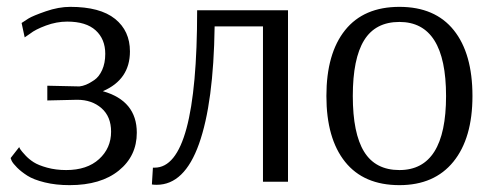

<svg xmlns="http://www.w3.org/2000/svg" viewBox="-20 -530 1436 560"><path d="M183 10Q143 10 110.5 2Q78 -6 60 -17.5Q42 -29 30 -41Q18 -53 14 -61L11 -69L36 -101Q37 -98 40 -93.5Q43 -89 53.5 -77.5Q64 -66 78 -57Q92 -48 117.5 -41Q143 -34 173 -34Q234 -34 269 -66Q304 -98 304 -146Q304 -190 276 -214.5Q248 -239 205 -239L118 -237V-280L209 -278H212Q221 -279 231 -283Q241 -287 255 -296.5Q269 -306 278 -326Q287 -346 287 -373Q287 -416 259 -441.5Q231 -467 176 -467Q145 -467 114 -455.5Q83 -444 68 -432L52 -421L43 -463Q50 -468 63 -476Q76 -484 113.5 -497Q151 -510 185 -510Q272 -510 315.5 -475Q359 -440 359 -380Q359 -298 280 -264Q379 -236 379 -143Q379 -75 326.5 -32.5Q274 10 183 10Z M437 9Q428 9 423 8L426 -41H431Q555 -41 555 -500H820V0H747V-453H606Q603 -230 560.5 -110.5Q518 9 437 9Z M1145 10Q1041 10 986.5 -58Q932 -126 932 -250Q932 -374 986.5 -442Q1041 -510 1145 -510Q1249 -510 1303.5 -442Q1358 -374 1358 -250Q1358 -127 1302.5 -58.5Q1247 10 1145 10ZM1145 -34Q1281 -34 1281 -250Q1281 -466 1145 -466Q1075 -466 1042 -412.5Q1009 -359 1009 -250Q1009 -141 1042 -87.5Q1075 -34 1145 -34Z"/></svg>

Font: Arsenal
Style: Regular
Weight: 400
Designer: Andrij Shevchenko
Foundry: Stairsfor
Version: Version 2.001;PS 002.001;hotconv 1.0.88;makeotf.lib2.5.64775